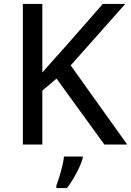

<svg xmlns="http://www.w3.org/2000/svg" viewBox="-20 -734 666 975"><path d="M626 0H510L267 -335L195 -274V0H96V-714H195V-366Q223 -398 251.5 -430Q280 -462 309 -494L502 -714H616L339 -402ZM400 70Q395 89 382.5 116Q370 143 354 170.5Q338 198 320 221H266V209Q273 191 281 165Q289 139 296 110.5Q303 82 305 61H400Z"/></svg>

Font: Noto Sans Sundanese Medium
Style: Regular
Weight: 500
Version: Version 2.003